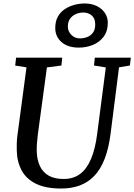

<svg xmlns="http://www.w3.org/2000/svg" viewBox="-20 -1075 773 1105"><path d="M665 -687.5 616.5 -306Q605.5 -220 581.8 -159.5Q558 -99 521.8 -61.8Q485.5 -24.5 438 -7.2Q390.5 10 332.5 10Q243 10 187 -17.5Q131 -45 104.5 -94.5Q78 -144 76.5 -208.5Q76 -227.5 76.5 -248Q77 -268.5 79.5 -290L132.5 -687.5L67.5 -697.5L72.5 -743H338L333.5 -698L250 -687L197.5 -299.5Q194 -272 192.5 -248.2Q191 -224.5 191.5 -205Q192.5 -157.5 208.8 -121.2Q225 -85 258.8 -65Q292.5 -45 346.5 -45Q402 -45 440.8 -73.8Q479.5 -102.5 504 -160.5Q528.5 -218.5 539.5 -306L589 -687L521 -698L525.5 -743H733L727.5 -698ZM434 -801Q370 -801 334 -832.8Q298 -864.5 298 -914Q298 -952.5 313.2 -979.5Q328.5 -1006.5 353.8 -1023Q379 -1039.5 408.8 -1047.2Q438.5 -1055 467 -1055Q507.5 -1055 537.5 -1040Q567.5 -1025 584 -1000Q600.5 -975 600.5 -945Q600.5 -895.5 576.2 -863.5Q552 -831.5 514 -816.2Q476 -801 434 -801ZM440 -854Q461 -854 481.2 -861.5Q501.5 -869 514.8 -886.8Q528 -904.5 528 -934.5Q528 -969 508 -986Q488 -1003 459 -1003Q438.5 -1003 417.8 -994.5Q397 -986 383.8 -968.2Q370.5 -950.5 370.5 -922Q370.5 -894.5 390.8 -874.2Q411 -854 440 -854Z"/></svg>

Font: Merriweather Medium
Style: Italic
Weight: 500
Italic angle: -7.8°
Version: Version 2.101